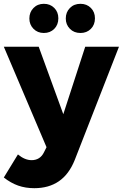

<svg xmlns="http://www.w3.org/2000/svg" viewBox="-32 -785 644 1007"><path d="M360 54Q330 129 277 165.5Q224 202 148 202Q102 202 63.5 188.5Q25 175 -12 146L62 25Q98 55 134 55Q156 55 172.5 44.5Q189 34 199 13L212 -13L-12 -540H171L300 -186L415 -540H592ZM198 -765Q231 -765 252.5 -743.5Q274 -722 274 -689Q274 -655 252.5 -633.5Q231 -612 198 -612Q165 -612 143.5 -634Q122 -656 122 -688Q122 -721 143.5 -743Q165 -765 198 -765ZM390 -765Q423 -765 444.5 -743.5Q466 -722 466 -689Q466 -655 444.5 -633.5Q423 -612 390 -612Q356 -612 334.5 -634Q313 -656 313 -688Q313 -721 334.5 -743Q356 -765 390 -765Z"/></svg>

Font: Alexandria
Style: Bold
Weight: 700
Designer: Mohamed Gaber
Foundry: Kief Type Foundry
Version: Version 5.100